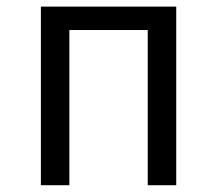

<svg xmlns="http://www.w3.org/2000/svg" viewBox="-20 -546 640 566"><path d="M415.5 0V-457.5H184.5V0H100.5V-526.5H499.5V0Z"/></svg>

Font: Fast_Mono
Style: Regular
Weight: 400
Monospace: yes
Designer: Carrois Corporate, Edenspiekermann AG, Nikita Prokopov
Foundry: Carrois Corporate, Edenspiekermann AG, Nikita Prokopov
Version: Version 5.002